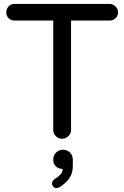

<svg xmlns="http://www.w3.org/2000/svg" viewBox="-20 -732 635 981"><path d="M297 -23Q278 -23 265 -36.5Q252 -50 252 -68V-627H54Q36 -627 24 -639Q12 -651 12 -669Q12 -686 23.5 -699Q35 -712 54 -712H540Q557 -712 570 -699Q583 -686 583 -669Q583 -650 570 -638.5Q557 -627 540 -627H343V-68Q343 -49 329 -36Q315 -23 297 -23ZM269 229Q259 229 252.5 222Q246 215 246 205Q246 193 258 184Q278 171 289 159.5Q300 148 300 131Q279 131 265.5 118Q252 105 252 83Q252 63 266 48Q280 33 302 33Q324 33 338 47.5Q352 62 352 85V117Q352 155 333 180.5Q314 206 285 224Q275 229 269 229Z"/></svg>

Font: Huninn
Style: Regular
Weight: 400
Designer: justfont
Foundry: justfont
Version: Version 1.003